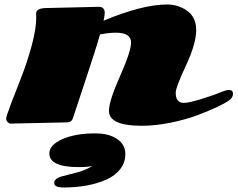

<svg xmlns="http://www.w3.org/2000/svg" viewBox="-20 -538 1053 851"><path d="M994.6 -139.2Q1012.7 -139.2 1012.7 -122.3Q1012.7 -105.5 994.9 -92.8Q977.1 -80.1 942.4 -63.7Q907.7 -47.4 856.2 -27.8Q804.7 -8.3 737.1 5.6Q669.4 19.5 607.9 19.5Q462.9 19.5 462.9 -46.9Q462.9 -89.8 512 -200.4Q561 -311 561 -349.6Q561 -393.1 493.2 -393.1Q462.4 -393.1 423.3 -385.3Q404.8 -319.8 357.2 -177.2Q309.6 -34.7 303.5 -15.1Q297.4 4.4 277.3 4.4L25.9 9.8Q20.5 9.8 13.9 3.2Q7.3 -3.4 7.3 -12.5Q7.3 -21.5 28.1 -76.4Q48.8 -131.3 74 -194.6Q99.1 -257.8 119.9 -333.7Q140.6 -409.7 140.6 -459.5L140.1 -478Q140.1 -502.4 187.5 -502.4L418.9 -507.8Q431.6 -507.8 438 -500.2Q444.3 -492.7 444.3 -481.7Q444.3 -470.7 439 -446.3Q610.8 -518.1 721.2 -518.1Q768.1 -518.1 806.6 -492.2Q849.6 -463.4 849.6 -404.8Q849.6 -344.7 804.2 -247.6Q758.8 -150.4 758.8 -127.4Q758.8 -82 794.9 -82Q817.9 -82 873.3 -99.4Q928.7 -116.7 955.3 -127.9Q981.9 -139.2 994.6 -139.2ZM390.6 197.3Q370.1 202.6 329.1 202.6Q198.7 202.6 198.7 142.1Q198.7 104.5 256.3 78.9Q314 53.2 402.3 53.2Q449.7 53.2 480 67.4Q535.6 92.8 535.6 145Q535.6 182.1 513.2 211.2Q490.7 240.2 452.1 257.8Q372.6 293 261.7 293Q220.2 293 220.2 272.9Q220.2 252.9 255.9 243.2Q267.6 239.7 292.2 233.9Q316.9 228 328.1 224.6Q360.8 214.8 390.6 197.3Z"/></svg>

Font: Sonsie One
Style: Regular
Weight: 400
Designer: Riccardo De Franceschi
Foundry: Sorkin Type Co
Version: Version 1.003